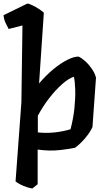

<svg xmlns="http://www.w3.org/2000/svg" viewBox="-30 -836 593 1086"><path d="M414 -516Q432 -508 452 -490Q472 -472 489 -447.5Q506 -423 513 -397L493 -117Q478 -85 450 -52.5Q422 -20 394 0Q350 8 316 12Q282 16 251 15.5Q220 15 183 10V206L153 230Q143 229 123.5 223Q104 217 85.5 207.5Q67 198 58 190L91 -257L97 -692L19 -672Q12 -684 2 -705.5Q-8 -727 -10 -750L125 -816Q135 -815 153.5 -806Q172 -797 190.5 -785Q209 -773 218 -764L191 -364Q231 -411 272.5 -445Q314 -479 351 -497.5Q388 -516 414 -516ZM369 -105Q385 -166 391 -224Q397 -282 395.5 -328.5Q394 -375 388 -402Q359 -393 322 -360.5Q285 -328 248.5 -281Q212 -234 184 -181V-87Q232 -82 279 -87Q326 -92 369 -105Z"/></svg>

Font: Langar
Style: Regular
Weight: 400
Designer: Alessia Mazzarella
Foundry: Typeland
Version: Version 1.001; ttfautohint (v1.8.3)